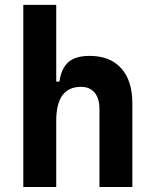

<svg xmlns="http://www.w3.org/2000/svg" viewBox="-20 -752 626 772"><path d="M379.9 0V-312.5Q379.9 -356 360.6 -379.4Q341.3 -402.8 305.7 -402.8Q206.1 -402.8 206.1 -266.6V0H73.7V-732.4H206.1V-423.8H218.8Q226.1 -476.1 254.4 -501.7Q282.7 -527.3 340.3 -527.3Q422.4 -527.3 467.3 -477.5Q512.2 -427.7 512.2 -336.9V0Z"/></svg>

Font: CaskaydiaMono NF
Style: Bold
Weight: 700
Designer: Aaron Bell
Foundry: Saja Typeworks
Version: Version 2111.001; ttfautohint (v1.8.4);Nerd Fonts 3.1.1